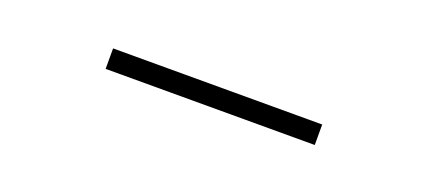

<svg xmlns="http://www.w3.org/2000/svg" viewBox="-11 -908 703 318"><g transform="rotate(20 340.0 -749.0)"><path d="M527.8 -767.1V-731H159.2V-767.1Z"/></g></svg>

Font: Sinkin Sans 200 X Light
Style: Regular
Weight: 200
Designer: Keith Bates
Foundry: K-Type
Version: Sinkin Sans (version 1.0)  by Keith Bates   •   © 2014   www